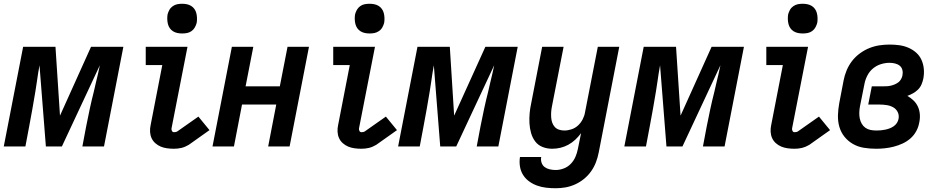

<svg xmlns="http://www.w3.org/2000/svg" viewBox="-23 -779 4993 1021"><path d="M-3 0 100 -530H272L296 -164L461 -530H633L530 0H415L435 -106Q444 -152 454 -198.5Q464 -245 476 -292L488 -344Q493 -366 498.5 -388Q504 -410 508 -432L306 0H221L187 -432Q183 -410 179.5 -388Q176 -366 173 -344L165 -292Q157 -245 149 -198.5Q141 -152 132 -106L112 0Z M946 -601Q933 -601 920.5 -603.5Q908 -606 897.5 -612.5Q887 -619 880 -629Q873 -639 870 -651Q867 -663 866.5 -676Q866 -689 868 -702Q871 -714 877.5 -726Q884 -738 895.5 -746Q907 -754 919.5 -756.5Q932 -759 945 -759Q958 -759 970.5 -756.5Q983 -754 993.5 -747.5Q1004 -741 1011 -731Q1018 -721 1021 -709Q1024 -697 1024.5 -684Q1025 -671 1023 -658Q1020 -646 1013.5 -634Q1007 -622 996 -614Q985 -606 972 -603.5Q959 -601 946 -601ZM902 12Q883 12 865 9.5Q847 7 831.5 0.5Q816 -6 803 -17.5Q790 -29 783 -44.5Q776 -60 775 -78Q774 -96 778 -114L840 -433H752V-530H974L889 -96Q888 -89 891.5 -82.5Q895 -76 902 -76Q907 -76 912 -77Q917 -78 921 -81L1032 -159L1091 -87L981 -9Q971 -3 961.5 1Q952 5 942 7.5Q932 10 921.5 11Q911 12 902 12Z M1107 0 1210 -530H1324L1283 -320H1465L1506 -530H1620L1517 0H1403L1446 -223H1264L1221 0Z M1943 -601Q1930 -601 1917.5 -603.5Q1905 -606 1894.5 -612.5Q1884 -619 1877 -629Q1870 -639 1867 -651Q1864 -663 1863.5 -676Q1863 -689 1865 -702Q1868 -714 1874.5 -726Q1881 -738 1892 -746Q1903 -754 1916 -756.5Q1929 -759 1942 -759Q1955 -759 1967.5 -756.5Q1980 -754 1990.5 -747.5Q2001 -741 2008 -731Q2015 -721 2018 -709Q2021 -697 2021.5 -684Q2022 -671 2020 -658Q2017 -646 2010.5 -634Q2004 -622 1992.5 -614Q1981 -606 1968.5 -603.5Q1956 -601 1943 -601ZM1898 12Q1880 12 1862 9.5Q1844 7 1828.5 0.5Q1813 -6 1800 -17.5Q1787 -29 1780 -44.5Q1773 -60 1772 -78Q1771 -96 1775 -114L1837 -433H1749V-530H1971L1886 -96Q1885 -89 1888.5 -82.5Q1892 -76 1899 -76Q1904 -76 1909 -77Q1914 -78 1918 -81L2029 -159L2088 -87L1978 -9Q1968 -3 1958.5 1Q1949 5 1939 7.5Q1929 10 1918.5 11Q1908 12 1898 12Z M2094 0 2197 -530H2369L2392 -164L2558 -530H2730L2627 0H2512L2532 -106Q2541 -152 2551 -198.5Q2561 -245 2573 -292L2585 -344Q2590 -366 2595.5 -388Q2601 -410 2605 -432L2403 0H2318L2284 -432Q2280 -410 2276.5 -388Q2273 -366 2270 -344L2262 -292Q2254 -245 2246 -198.5Q2238 -152 2229 -106L2209 0Z M2932 222Q2906 222 2880.5 219Q2855 216 2832 207.5Q2809 199 2790 185Q2771 171 2758.5 151Q2746 131 2742 106.5Q2738 82 2742 56H2855Q2852 72 2857 86.5Q2862 101 2873.5 109.5Q2885 118 2900.5 121.5Q2916 125 2932 125Q2953 125 2974.5 117Q2996 109 3012 92.5Q3028 76 3037 55Q3046 34 3050 13L3067 -71Q3053 -52 3036 -36Q3019 -20 2998.5 -9Q2978 2 2956.5 7Q2935 12 2913 12Q2886 12 2862 2.5Q2838 -7 2823 -27Q2808 -47 2801 -72Q2794 -97 2792.5 -123.5Q2791 -150 2793.5 -177Q2796 -204 2802 -231L2860 -530H2974L2912 -213Q2909 -198 2908 -183.5Q2907 -169 2908 -154.5Q2909 -140 2913.5 -127Q2918 -114 2927 -104Q2936 -94 2949.5 -89.5Q2963 -85 2978 -85Q2997 -85 3016.5 -91.5Q3036 -98 3051 -112Q3066 -126 3075.5 -144.5Q3085 -163 3088 -182L3156 -530H3270L3161 31Q3156 57 3146.5 82.5Q3137 108 3121 131Q3105 154 3083 172Q3061 190 3035.5 201.5Q3010 213 2984 217.5Q2958 222 2932 222Z M3297 0 3400 -530H3572L3596 -164L3761 -530H3933L3830 0H3715L3735 -106Q3744 -152 3754 -198.5Q3764 -245 3776 -292L3788 -344Q3793 -366 3798.5 -388Q3804 -410 3808 -432L3606 0H3521L3487 -432Q3483 -410 3479.5 -388Q3476 -366 3473 -344L3465 -292Q3457 -245 3449 -198.5Q3441 -152 3432 -106L3412 0Z M4246 -601Q4233 -601 4220.5 -603.5Q4208 -606 4197.5 -612.5Q4187 -619 4180 -629Q4173 -639 4170 -651Q4167 -663 4166.5 -676Q4166 -689 4168 -702Q4171 -714 4177.5 -726Q4184 -738 4195.5 -746Q4207 -754 4219.5 -756.5Q4232 -759 4245 -759Q4258 -759 4270.5 -756.5Q4283 -754 4293.5 -747.5Q4304 -741 4311 -731Q4318 -721 4321 -709Q4324 -697 4324.5 -684Q4325 -671 4323 -658Q4320 -646 4313.5 -634Q4307 -622 4296 -614Q4285 -606 4272 -603.5Q4259 -601 4246 -601ZM4202 12Q4183 12 4165 9.5Q4147 7 4131.5 0.5Q4116 -6 4103 -17.5Q4090 -29 4083 -44.5Q4076 -60 4075 -78Q4074 -96 4078 -114L4140 -433H4052V-530H4274L4189 -96Q4188 -89 4191.5 -82.5Q4195 -76 4202 -76Q4207 -76 4212 -77Q4217 -78 4221 -81L4332 -159L4391 -87L4281 -9Q4271 -3 4261.5 1Q4252 5 4242 7.5Q4232 10 4221.5 11Q4211 12 4202 12Z M4636 12Q4603 12 4571.5 7Q4540 2 4513.5 -13Q4487 -28 4468 -51.5Q4449 -75 4440.5 -104.5Q4432 -134 4433 -166.5Q4434 -199 4440 -231L4463 -351Q4468 -378 4479 -404.5Q4490 -431 4507.5 -454Q4525 -477 4549.5 -495Q4574 -513 4600.5 -523.5Q4627 -534 4654 -538Q4681 -542 4708 -542Q4734 -542 4759.5 -538.5Q4785 -535 4808 -525Q4831 -515 4849 -499Q4867 -483 4877 -461Q4887 -439 4889.5 -413.5Q4892 -388 4887 -361Q4884 -346 4877.5 -330.5Q4871 -315 4859 -303Q4847 -291 4832.5 -283Q4818 -275 4802 -269Q4820 -259 4835 -244.5Q4850 -230 4858.5 -211Q4867 -192 4868.5 -170Q4870 -148 4865 -126Q4861 -103 4849 -81Q4837 -59 4818 -42.5Q4799 -26 4776 -15.5Q4753 -5 4729.5 1Q4706 7 4682.5 9.5Q4659 12 4636 12ZM4638 -85Q4649 -85 4661 -86Q4673 -87 4684.5 -89.5Q4696 -92 4707 -96Q4718 -100 4728.5 -107Q4739 -114 4746 -124.5Q4753 -135 4755 -146Q4759 -166 4751 -182.5Q4743 -199 4727.5 -208Q4712 -217 4693 -220Q4674 -223 4655 -223H4594L4613 -320H4674Q4684 -320 4694 -320.5Q4704 -321 4714.5 -323.5Q4725 -326 4735.5 -330.5Q4746 -335 4754.5 -341.5Q4763 -348 4768.5 -358Q4774 -368 4776 -378Q4779 -393 4775.5 -407Q4772 -421 4761.5 -429.5Q4751 -438 4736.5 -441.5Q4722 -445 4707 -445Q4685 -445 4662 -438Q4639 -431 4620 -415.5Q4601 -400 4589.5 -377.5Q4578 -355 4574 -333L4550 -213Q4547 -197 4546.5 -180.5Q4546 -164 4549 -149Q4552 -134 4559.5 -121Q4567 -108 4579 -99.5Q4591 -91 4606 -88Q4621 -85 4638 -85Z"/></svg>

Font: Lode
Style: Bold Italic
Weight: 700
Italic angle: -11°
Monospace: yes
Designer: Belleve Invis
Foundry: Belleve Invis
Version: Version 29.2.0; ttfautohint (v1.8.3)